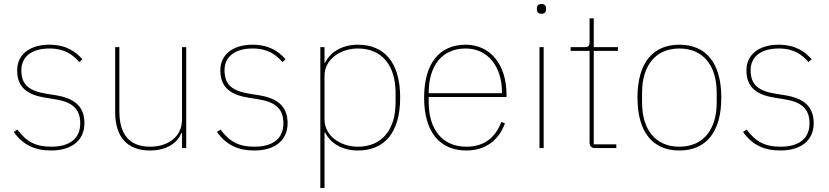

<svg xmlns="http://www.w3.org/2000/svg" viewBox="-20 -742 4156 962"><path d="M236 12C339 12 403 -38 403 -125C403 -214 346 -251 258 -265L214 -272C128 -286 87 -315 87 -390C87 -461 143 -499 227 -499C307 -499 346 -466 377 -431L393 -445C360 -482 314 -518 226 -518C136 -518 66 -474 66 -389C66 -301 121 -266 210 -252L254 -245C338 -232 382 -200 382 -124C382 -49 331 -7 236 -7C162 -7 113 -30 67 -93L49 -81C96 -15 155 12 236 12Z M892 0H913V-506H892V-144C892 -52 816 -7 733 -7C634 -7 578 -62 578 -185V-506H557V-181C557 -55 618 12 731 12C822 12 871 -31 889 -76H892Z M1254 12C1357 12 1421 -38 1421 -125C1421 -214 1364 -251 1276 -265L1232 -272C1146 -286 1105 -315 1105 -390C1105 -461 1161 -499 1245 -499C1325 -499 1364 -466 1395 -431L1411 -445C1378 -482 1332 -518 1244 -518C1154 -518 1084 -474 1084 -389C1084 -301 1139 -266 1228 -252L1272 -245C1356 -232 1400 -200 1400 -124C1400 -49 1349 -7 1254 -7C1180 -7 1131 -30 1085 -93L1067 -81C1114 -15 1173 12 1254 12Z M1585 200H1606V-78H1609C1630 -34 1684 12 1773 12C1906 12 1985 -77 1985 -253C1985 -429 1906 -518 1773 -518C1684 -518 1630 -472 1609 -428H1606V-506H1585ZM1773 -7C1685 -7 1606 -62 1606 -143V-363C1606 -444 1685 -499 1773 -499C1894 -499 1962 -414 1962 -277V-229C1962 -92 1894 -7 1773 -7Z M2317 12C2414 12 2480 -41 2510 -124L2492 -131C2461 -49 2402 -7 2317 -7C2197 -7 2128 -93 2128 -229V-256H2518V-266C2518 -421 2435 -518 2313 -518C2183 -518 2105 -426 2105 -253C2105 -78 2185 12 2317 12ZM2313 -499C2422 -499 2495 -412 2495 -279V-275H2128V-277C2128 -413 2195 -499 2313 -499Z M2693 -673C2710 -673 2716 -683 2716 -694V-701C2716 -712 2710 -722 2693 -722C2676 -722 2670 -712 2670 -701V-694C2670 -683 2676 -673 2693 -673ZM2683 0H2704V-506H2683Z M3068 0V-19H2955V-487H3076V-506H2955V-650H2934V-531C2934 -513 2929 -506 2911 -506H2839V-487H2934V-29C2934 -9 2943 0 2963 0Z M3384 12C3516 12 3594 -78 3594 -253C3594 -428 3516 -518 3384 -518C3252 -518 3174 -428 3174 -253C3174 -78 3252 12 3384 12ZM3384 -7C3264 -7 3197 -93 3197 -229V-277C3197 -413 3264 -499 3384 -499C3504 -499 3571 -413 3571 -277V-229C3571 -93 3504 -7 3384 -7Z M3890 12C3993 12 4057 -38 4057 -125C4057 -214 4000 -251 3912 -265L3868 -272C3782 -286 3741 -315 3741 -390C3741 -461 3797 -499 3881 -499C3961 -499 4000 -466 4031 -431L4047 -445C4014 -482 3968 -518 3880 -518C3790 -518 3720 -474 3720 -389C3720 -301 3775 -266 3864 -252L3908 -245C3992 -232 4036 -200 4036 -124C4036 -49 3985 -7 3890 -7C3816 -7 3767 -30 3721 -93L3703 -81C3750 -15 3809 12 3890 12Z"/></svg>

Font: IBM Plex Thai Looped Thin
Style: Regular
Weight: 100
Designer: Mike Abbink, Paul van der Laan, Pieter van Rosmalen, Ben Mitchell, Mark Frömberg
Foundry: Bold Monday
Version: Version 1.0